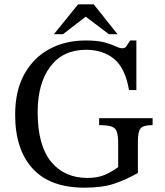

<svg xmlns="http://www.w3.org/2000/svg" viewBox="-20 -856 760 887"><path d="M370 11Q211 11 130.5 -77.5Q50 -166 50 -326Q50 -437 92.5 -513.5Q135 -590 208.5 -629.5Q282 -669 376 -669Q431 -669 463.5 -660Q496 -651 514.5 -642Q533 -633 545 -633Q558 -633 564.5 -643Q571 -653 581 -669H610V-440H576Q559 -540 508 -583Q457 -626 377 -626Q271 -626 212.5 -548.5Q154 -471 154 -338Q154 -185 215.5 -109.5Q277 -34 384 -34Q431 -34 463.5 -48Q496 -62 526 -84V-192Q526 -228 520 -246.5Q514 -265 495 -271.5Q476 -278 438 -278V-310H685V-278Q643 -278 630 -263.5Q617 -249 617 -202V-57Q563 -26 508 -7.5Q453 11 370 11ZM271 -698H229L341 -836H413L523 -698H483L376 -779Z"/></svg>

Font: STIX Two Text
Style: Regular
Weight: 400
Designer: Ross Mills, John Hudson & Paul Hanslow, Tiro Typeworks Ltd; with prior portions MicroPress Inc., and Coen Hoffman.
Foundry: Tiro Typeworks Ltd
Version: Version 2.13 b171